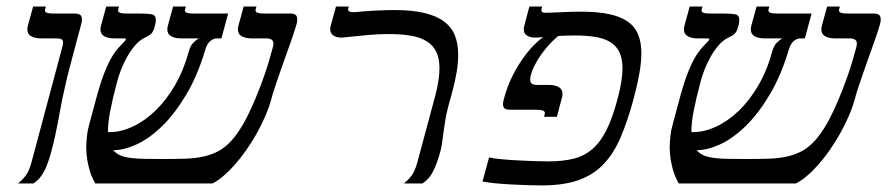

<svg xmlns="http://www.w3.org/2000/svg" viewBox="-20 -560 2729 586"><path d="M136.2 -96.2Q126 -58.1 113.8 -35.4Q101.6 -12.7 82 0H34.7Q45.9 -8.3 57.1 -22.2Q68.4 -36.1 76.2 -64.9L162.6 -388.2Q166.5 -403.8 169.4 -414.1Q172.4 -424.3 172.4 -430.2Q172.4 -438 167.2 -440.4Q162.1 -442.9 149.4 -442.9H104Q86.4 -442.9 75 -449.5Q63.5 -456.1 63.5 -470.2Q63.5 -475.1 64.9 -481L81.1 -540H120.1L117.7 -531.7Q117.2 -530.8 117.2 -528.3Q117.2 -523.4 123.3 -521Q129.4 -518.6 147.9 -518.6H210.9Q218.3 -518.6 224.1 -515.1Q230 -511.7 230 -500.5Q230 -494.1 228 -486.8L199.2 -378.9Q189 -340.8 182.1 -312Q175.3 -283.2 170.7 -260.3Q166 -237.3 162.6 -218.3Q159.2 -199.2 155.5 -180.7Q151.9 -162.1 147.5 -141.8Q143.1 -121.6 136.2 -96.2Z M556.2 -402.8Q561 -420.4 569.8 -429.4Q578.6 -438.5 586.9 -442.9H531.2Q513.7 -442.9 502.2 -449.5Q490.7 -456.1 490.7 -470.2Q490.7 -475.1 492.2 -481L508.3 -540H547.4L544.9 -531.7Q544.4 -530.8 544.4 -528.3Q544.4 -523.4 550.5 -521Q556.6 -518.6 575.2 -518.6H676.3L655.8 -442.9H641.6Q632.3 -442.9 622.3 -435.1Q612.3 -427.2 606.9 -409.2Q583 -329.1 548.3 -271Q513.7 -212.9 475.1 -175.3Q436.5 -137.7 397.5 -119.6Q358.4 -101.6 325.7 -101.6Q334.5 -91.3 346.9 -85.9Q359.4 -80.6 377.4 -78.1Q395.5 -75.7 419.7 -75.2Q443.8 -74.7 476.1 -74.7Q514.6 -74.7 545.4 -75.7Q576.2 -76.7 601.3 -82.3Q626.5 -87.9 647.2 -99.1Q668 -110.4 686.5 -130.9Q705.1 -151.4 722.9 -182.6Q740.7 -213.9 759.8 -259.3Q773.4 -292.5 783.2 -319.8Q793 -347.2 799.1 -367.4Q805.2 -387.7 808.3 -399.9Q811.5 -412.1 812.5 -415Q814.5 -421.4 814.5 -427.2Q814.5 -442.9 792 -442.9H746.6Q729 -442.9 717.5 -449.5Q706.1 -456.1 706.1 -470.2Q706.1 -475.1 707.5 -481L723.6 -540H762.7L760.3 -531.7Q759.8 -530.8 759.8 -528.3Q759.8 -523.4 765.9 -521Q772 -518.6 790.5 -518.6H868.2Q875.5 -518.6 881.3 -515.1Q887.2 -511.7 887.2 -500.5Q887.2 -494.1 885.3 -486.8Q882.8 -477.5 877.2 -460.7Q871.6 -443.8 864.3 -423.1Q856.9 -402.3 848.6 -379.4Q840.3 -356.4 832.8 -334.2Q825.2 -312 818.6 -292.5Q812 -272.9 808.6 -259.3Q801.3 -232.4 789.3 -204.8Q777.3 -177.2 762.5 -150.9Q747.6 -124.5 730.7 -100.6Q713.9 -76.7 696.3 -56.9Q678.7 -37.1 661.4 -22.5Q644 -7.8 628.4 0H271Q267.1 -6.3 262.2 -16.8Q257.3 -27.3 253.2 -41.7Q249 -56.2 246.1 -73.7Q243.2 -91.3 243.2 -111.8Q243.7 -127.4 245.4 -144.8Q247.1 -162.1 252.4 -180.7L276.4 -269.5Q301.3 -360.4 332 -402.3Q337.9 -410.2 343.8 -416.5Q349.6 -422.9 354.2 -427.5Q358.9 -432.1 361.6 -435.3Q364.3 -438.5 364.3 -440.4Q364.3 -442.9 358.4 -442.9H327.1Q309.6 -442.9 298.1 -449.5Q286.6 -456.1 286.6 -470.2Q286.6 -475.1 288.1 -481L304.2 -540H343.3L340.8 -531.7Q340.3 -530.8 340.3 -528.3Q340.3 -523.4 346.4 -521Q352.5 -518.6 371.1 -518.6H411.6Q432.1 -518.6 443.8 -516.1Q455.6 -513.7 455.6 -499Q455.6 -495.6 455.1 -491.7Q454.6 -487.8 453.1 -482.4Q450.7 -472.7 448 -466.8Q445.3 -460.9 441.4 -457Q437.5 -453.1 431.9 -450.2Q426.3 -447.3 418 -442.9Q404.3 -435.5 391.6 -420.7Q378.9 -405.8 368.4 -387.2Q357.9 -368.7 349.9 -348.4Q341.8 -328.1 337.4 -310.5Q323.2 -257.3 316.2 -220.2Q309.1 -183.1 309.6 -156.7H314Q348.6 -156.7 385 -173.6Q421.4 -190.4 454.3 -222.2Q487.3 -253.9 513.9 -299.6Q540.5 -345.2 556.2 -402.8Z M1348.1 -234.9Q1342.3 -212.9 1339.1 -193.6Q1335.9 -174.3 1333.7 -157Q1331.5 -139.6 1329.3 -124.5Q1327.1 -109.4 1323.7 -96.2Q1313 -58.1 1301 -35.4Q1289.1 -12.7 1269.5 0H1212.4Q1223.6 -8.3 1234.9 -22.2Q1246.1 -36.1 1253.9 -64.9L1307.6 -264.6Q1321.3 -315.9 1321.3 -351.6Q1321.3 -381.8 1311.5 -401.9Q1301.8 -421.9 1282.2 -434.1Q1262.7 -446.3 1233.4 -451.2Q1204.1 -456.1 1165 -456.1Q1135.7 -456.1 1100.1 -452.9Q1064.5 -449.7 1029.3 -445.8Q1026.9 -445.3 1025.1 -445.3Q1023.4 -445.3 1021.5 -445.3Q1007.3 -445.3 997.6 -451.7Q987.8 -458 987.8 -471.2Q987.8 -475.6 989.3 -481L1005.4 -540H1044.4L1043 -534.7Q1042.5 -533.2 1042.5 -531.2Q1042.5 -527.3 1046.1 -525.1Q1049.8 -522.9 1060.1 -522.9Q1062.5 -522.9 1066.2 -523.2Q1069.8 -523.4 1073.7 -523.9Q1100.1 -526.4 1129.2 -527.8Q1158.2 -529.3 1184.6 -529.3Q1237.8 -529.3 1274.9 -520.5Q1312 -511.7 1335 -494.6Q1357.9 -477.5 1368.2 -452.1Q1378.4 -426.8 1378.4 -393.1Q1378.4 -368.7 1373.8 -340.3Q1369.1 -312 1360.4 -279.8Z M1914.1 -259.3Q1895.5 -190.4 1874 -140.4Q1852.5 -90.3 1821 -57.9Q1789.6 -25.4 1744.4 -9.8Q1699.2 5.9 1633.3 5.9Q1614.3 5.9 1589.1 5.1Q1564 4.4 1538.8 2.9Q1513.7 1.5 1490.7 -0.7Q1467.8 -2.9 1452.6 -5.9L1472.7 -79.6Q1483.9 -76.7 1506.1 -74.5Q1528.3 -72.3 1554.4 -70.8Q1580.6 -69.3 1606.9 -68.4Q1633.3 -67.4 1652.8 -67.4Q1696.8 -67.4 1729.7 -75.4Q1762.7 -83.5 1787.6 -104.7Q1812.5 -126 1831.1 -163.3Q1849.6 -200.7 1865.2 -259.3Q1879.9 -314.9 1879.9 -351.6Q1879.9 -380.9 1870.6 -400.4Q1861.3 -419.9 1843.3 -431.2Q1825.2 -442.4 1798.3 -447Q1771.5 -451.7 1735.8 -451.7Q1706.1 -451.7 1683.6 -450.2Q1664.6 -434.1 1648.7 -415.3Q1632.8 -396.5 1621.6 -378.2Q1610.4 -359.9 1604.2 -343.5Q1598.1 -327.1 1598.1 -316.4Q1598.1 -308.1 1603.3 -304.4Q1608.4 -300.8 1620.6 -300.8H1656.2Q1673.8 -300.8 1685.3 -294.2Q1696.8 -287.6 1696.8 -273.4Q1696.8 -268.6 1695.3 -262.7L1679.7 -203.6H1640.6L1642.6 -211.9Q1643.1 -212.9 1643.1 -215.3Q1643.1 -220.2 1636.7 -222.7Q1630.4 -225.1 1612.3 -225.1H1534.7Q1527.3 -225.1 1521.2 -228.5Q1515.1 -231.9 1515.1 -242.7Q1515.1 -248 1517.6 -256.8Q1527.3 -293.9 1542.7 -325.2Q1558.1 -356.4 1575.2 -380.6Q1592.3 -404.8 1608.9 -421.6Q1625.5 -438.5 1638.2 -446.8Q1622.6 -445.3 1611.8 -445.3Q1597.7 -445.3 1588.1 -451.7Q1578.6 -458 1578.6 -471.2Q1578.6 -475.6 1580.1 -481L1595.7 -540H1634.8L1633.3 -534.7Q1632.3 -530.8 1632.3 -529.3Q1632.3 -525.4 1635 -523.2Q1637.7 -521 1644.5 -521Q1651.9 -521 1663.8 -521.5Q1675.8 -522 1690.4 -522.7Q1705.1 -523.4 1721.4 -523.9Q1737.8 -524.4 1753.9 -524.4Q1804.2 -524.4 1839.4 -516.8Q1874.5 -509.3 1896.2 -493.9Q1918 -478.5 1927.7 -454.6Q1937.5 -430.7 1937.5 -397.9Q1937.5 -370.1 1931.4 -335.7Q1925.3 -301.3 1914.1 -259.3Z M2336.9 -402.8Q2341.8 -420.4 2350.6 -429.4Q2359.4 -438.5 2367.7 -442.9H2312Q2294.4 -442.9 2283 -449.5Q2271.5 -456.1 2271.5 -470.2Q2271.5 -475.1 2272.9 -481L2289.1 -540H2328.1L2325.7 -531.7Q2325.2 -530.8 2325.2 -528.3Q2325.2 -523.4 2331.3 -521Q2337.4 -518.6 2356 -518.6H2457L2436.5 -442.9H2422.4Q2413.1 -442.9 2403.1 -435.1Q2393.1 -427.2 2387.7 -409.2Q2363.8 -329.1 2329.1 -271Q2294.4 -212.9 2255.9 -175.3Q2217.3 -137.7 2178.2 -119.6Q2139.2 -101.6 2106.4 -101.6Q2115.2 -91.3 2127.7 -85.9Q2140.1 -80.6 2158.2 -78.1Q2176.3 -75.7 2200.4 -75.2Q2224.6 -74.7 2256.8 -74.7Q2295.4 -74.7 2326.2 -75.7Q2356.9 -76.7 2382.1 -82.3Q2407.2 -87.9 2428 -99.1Q2448.7 -110.4 2467.3 -130.9Q2485.8 -151.4 2503.7 -182.6Q2521.5 -213.9 2540.5 -259.3Q2554.2 -292.5 2564 -319.8Q2573.7 -347.2 2579.8 -367.4Q2585.9 -387.7 2589.1 -399.9Q2592.3 -412.1 2593.3 -415Q2595.2 -421.4 2595.2 -427.2Q2595.2 -442.9 2572.8 -442.9H2527.3Q2509.8 -442.9 2498.3 -449.5Q2486.8 -456.1 2486.8 -470.2Q2486.8 -475.1 2488.3 -481L2504.4 -540H2543.5L2541 -531.7Q2540.5 -530.8 2540.5 -528.3Q2540.5 -523.4 2546.6 -521Q2552.7 -518.6 2571.3 -518.6H2648.9Q2656.2 -518.6 2662.1 -515.1Q2668 -511.7 2668 -500.5Q2668 -494.1 2666 -486.8Q2663.6 -477.5 2658 -460.7Q2652.3 -443.8 2645 -423.1Q2637.7 -402.3 2629.4 -379.4Q2621.1 -356.4 2613.5 -334.2Q2606 -312 2599.4 -292.5Q2592.8 -272.9 2589.4 -259.3Q2582 -232.4 2570.1 -204.8Q2558.1 -177.2 2543.2 -150.9Q2528.3 -124.5 2511.5 -100.6Q2494.6 -76.7 2477.1 -56.9Q2459.5 -37.1 2442.1 -22.5Q2424.8 -7.8 2409.2 0H2051.8Q2047.9 -6.3 2043 -16.8Q2038.1 -27.3 2033.9 -41.7Q2029.8 -56.2 2026.9 -73.7Q2023.9 -91.3 2023.9 -111.8Q2024.4 -127.4 2026.1 -144.8Q2027.8 -162.1 2033.2 -180.7L2057.1 -269.5Q2082 -360.4 2112.8 -402.3Q2118.7 -410.2 2124.5 -416.5Q2130.4 -422.9 2135 -427.5Q2139.6 -432.1 2142.3 -435.3Q2145 -438.5 2145 -440.4Q2145 -442.9 2139.2 -442.9H2107.9Q2090.3 -442.9 2078.9 -449.5Q2067.4 -456.1 2067.4 -470.2Q2067.4 -475.1 2068.8 -481L2085 -540H2124L2121.6 -531.7Q2121.1 -530.8 2121.1 -528.3Q2121.1 -523.4 2127.2 -521Q2133.3 -518.6 2151.9 -518.6H2192.4Q2212.9 -518.6 2224.6 -516.1Q2236.3 -513.7 2236.3 -499Q2236.3 -495.6 2235.8 -491.7Q2235.4 -487.8 2233.9 -482.4Q2231.4 -472.7 2228.8 -466.8Q2226.1 -460.9 2222.2 -457Q2218.3 -453.1 2212.6 -450.2Q2207 -447.3 2198.7 -442.9Q2185.1 -435.5 2172.4 -420.7Q2159.7 -405.8 2149.2 -387.2Q2138.7 -368.7 2130.6 -348.4Q2122.6 -328.1 2118.2 -310.5Q2104 -257.3 2096.9 -220.2Q2089.8 -183.1 2090.3 -156.7H2094.7Q2129.4 -156.7 2165.8 -173.6Q2202.1 -190.4 2235.1 -222.2Q2268.1 -253.9 2294.7 -299.6Q2321.3 -345.2 2336.9 -402.8Z"/></svg>

Font: Arian AMU Serif
Style: Italic
Weight: 400
Italic angle: -15°
Designer: Ruben Hakobyan (Tarumian)
Foundry: Ruben Hakobyan (Tarumian)
Version: Version 1.002